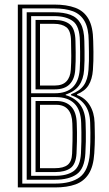

<svg xmlns="http://www.w3.org/2000/svg" viewBox="-20 -820 478 840"><path d="M58 0V-800H216.8Q271.8 -800 309.6 -785.9Q347.5 -771.8 367.2 -737.1Q387 -702.5 387.8 -640.5Q388.5 -613.8 388.8 -593.2Q389 -572.8 388.5 -554.1Q388 -535.5 386.5 -513.8Q383.5 -473.2 367.5 -447.4Q351.5 -421.5 317.2 -407.8V-404.2Q352.2 -392.2 372.4 -360Q392.5 -327.8 393.8 -283.5Q394.2 -264.8 394.6 -249.2Q395 -233.8 395 -218.9Q395 -204 394.4 -187.2Q393.8 -170.5 392.5 -149.2Q388.8 -91.5 367.9 -59Q347 -26.5 310.2 -13.2Q273.5 0 221 0ZM77.5 -16.8H221Q291.2 -16.8 329.2 -45.1Q367.2 -73.5 373.2 -149.2Q374.8 -176 375.2 -197.9Q375.8 -219.8 375.5 -240.2Q375.2 -260.8 374.5 -282.8Q373 -332.5 350.9 -361.8Q328.8 -391 291 -403.2V-407.8Q328.5 -421.5 346.4 -446.6Q364.2 -471.8 367.2 -515Q368.8 -534.8 369.1 -553.9Q369.5 -573 369.1 -594Q368.8 -615 368.2 -640.5Q367.8 -696.2 350.1 -727.2Q332.5 -758.2 299 -770.8Q265.5 -783.2 216.8 -783.2H77.5ZM96.8 -33.8V-766.2H216.8Q259 -766.2 288.2 -755.2Q317.5 -744.2 332.9 -716.9Q348.2 -689.5 349 -640.5Q349.5 -615.8 349.8 -595.1Q350 -574.5 349.8 -555.2Q349.5 -536 348 -514.8Q345.2 -473.5 326.1 -446.5Q307 -419.5 267.5 -406.5V-403.8Q309.2 -391.5 331.2 -361.4Q353.2 -331.2 354.5 -282.2Q355.2 -262 355.5 -242.5Q355.8 -223 355.5 -200.6Q355.2 -178.2 353.5 -149Q349.8 -81.8 315.6 -57.8Q281.5 -33.8 221 -33.8ZM116.2 -412H219.8Q271 -412 298 -438.1Q325 -464.2 328.8 -515.2Q330 -534.8 330.4 -553.8Q330.8 -572.8 330.5 -594Q330.2 -615.2 329.5 -640.5Q328.5 -705.5 299 -727.5Q269.5 -749.5 216.8 -749.5H116.2ZM135.5 -429V-732.8H216.8Q261.5 -732.8 285.4 -713.6Q309.2 -694.5 310.2 -640.2Q311 -611.5 311.1 -590.5Q311.2 -569.5 310.9 -551.9Q310.5 -534.2 309.2 -515.2Q306.5 -473.8 284.6 -451.4Q262.8 -429 219.8 -429ZM155 -445.8H219.8Q253.5 -445.8 270.6 -464Q287.8 -482.2 289.8 -515.2Q291.8 -546.8 291.8 -575Q291.8 -603.2 290.8 -640.2Q290 -685.8 270.4 -700.8Q250.8 -715.8 216.8 -715.8H155ZM116.2 -50.8H221Q273.5 -50.8 302.2 -71.5Q331 -92.2 334.2 -149.5Q335.8 -178.8 336 -200.2Q336.2 -221.8 336.1 -240.6Q336 -259.5 335.2 -281.5Q333.5 -339.8 305 -367.5Q276.5 -395.2 225.2 -395.2H116.2ZM135.5 -67.2V-378.2H226.2Q268 -378.2 291.2 -354Q314.5 -329.8 315.8 -280Q316.5 -260 316.8 -241.4Q317 -222.8 316.6 -200.9Q316.2 -179 314.8 -149.2Q312.2 -101.5 288.2 -84.4Q264.2 -67.2 220.8 -67.2ZM155 -84.2H220.8Q257.5 -84.2 275.8 -98.6Q294 -113 295.5 -148.2Q297 -181.8 297.2 -203Q297.5 -224.2 297.4 -241.4Q297.2 -258.5 296.5 -279.5Q295.5 -320.2 277.6 -340.9Q259.8 -361.5 226.8 -361.5H155Z"/></svg>

Font: Big Shoulders Inline Text Thin SemiBold
Style: Regular
Weight: 600
Version: Version 2.002